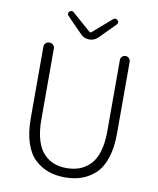

<svg xmlns="http://www.w3.org/2000/svg" viewBox="-99 -1005 903 1094"><g transform="rotate(10 352.0 -458.0)"><path d="M102.5 -285.2V-699.2Q102.5 -711.9 111.3 -720.2Q120.1 -728.5 132.8 -728.5Q145.5 -728.5 154.3 -720.2Q163.1 -711.9 163.1 -699.2V-288.1Q163.1 -219.7 178.2 -169.9Q193.4 -120.1 220.2 -92.8Q247.1 -65.4 279.3 -53.2Q311.5 -41 351.6 -41Q392.6 -41 425.8 -53.2Q459 -65.4 486.8 -92.8Q514.6 -120.1 529.8 -169.9Q544.9 -219.7 544.9 -288.1V-700.2Q544.9 -711.9 553.2 -720.2Q561.5 -728.5 573.2 -728.5Q585 -728.5 593.3 -720.2Q601.6 -711.9 601.6 -700.2V-285.2Q601.6 -202.1 581.5 -142.1Q561.5 -82 525.4 -49.3Q489.3 -16.6 446.8 -2Q404.3 12.7 352.1 12.7Q299.8 12.7 257.3 -2Q214.8 -16.6 178.7 -49.3Q142.6 -82 122.6 -142.1Q102.5 -202.1 102.5 -285.2ZM302.7 -805.7 212.9 -897.5Q208 -902.3 208 -909.2Q208 -917 213.9 -921.9Q219.7 -927.7 226.6 -927.7Q232.4 -927.7 239.3 -921.9L347.7 -827.1Q349.6 -826.2 352.5 -826.2Q355.5 -826.2 356.4 -827.1L465.8 -921.9Q472.7 -927.7 479 -927.7Q485.4 -927.7 492.2 -921.9Q498 -917 498 -909.2Q498 -902.3 493.2 -897.5L402.3 -805.7Q381.8 -785.2 352.5 -785.2Q323.2 -785.2 302.7 -805.7Z"/></g></svg>

Font: Gen Jyuu Gothic Light
Style: Regular
Weight: 200
Designer: [Source Han Sans]
Ryoko NISHIZUKA  (kana & ideographs); Paul D. Hunt (Latin, Greek & Cyrillic); Wenlong ZHANG  (bopomofo
Version: Version 1.002.20150607